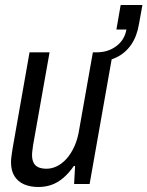

<svg xmlns="http://www.w3.org/2000/svg" viewBox="-20 -735 589 767"><path d="M134 12Q101 12 76.5 1.5Q52 -9 38 -31Q24 -53 24 -87Q24 -99 26 -112.5Q28 -126 30 -140L98 -526H178L112 -154Q111 -144 109.5 -134.5Q108 -125 108 -116Q108 -97 114.5 -84.5Q121 -72 134 -66.5Q147 -61 166 -61Q187 -61 207.5 -71Q228 -81 246 -101Q264 -121 277.5 -151Q291 -181 297 -221L351 -526H431L338 0H276L280 -72H275Q255 -43 232.5 -24Q210 -5 185.5 3.5Q161 12 134 12ZM360 -487 367 -526Q412 -526 445 -551Q478 -576 485 -617H445L462 -715H549L535 -638Q527 -590 504 -556.5Q481 -523 444.5 -505.5Q408 -488 360 -487Z"/></svg>

Font: Archivo Condensed
Style: Italic
Weight: 400
Width: 3
Italic angle: -10°
Designer: Hector Gatti
Foundry: Omnibus-Type
Version: Version 2.001